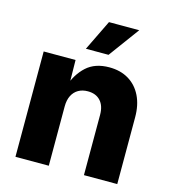

<svg xmlns="http://www.w3.org/2000/svg" viewBox="-112 -850 848 943"><g transform="rotate(15 312.0 -379.0)"><path d="M222.7 -301.3V0H53.2V-535.6H215.3L217.3 -397.9H204.1Q225.6 -463.9 269.3 -503.9Q313 -543.9 385.7 -543.9Q442.4 -543.9 483.9 -519Q525.4 -494.1 548.1 -448.2Q570.8 -402.3 570.8 -339.8V0H401.4V-306.2Q401.4 -352.1 378.4 -377.4Q355.5 -402.8 314 -402.8Q286.6 -402.8 266.1 -391.1Q245.6 -379.4 234.1 -356.7Q222.7 -334 222.7 -301.3ZM250 -602.1 325.7 -757.8H479.5L365.2 -602.1Z"/></g></svg>

Font: Inter 20pt ExtraBold
Style: Regular
Weight: 800
Version: Version 4.001;git-66647c0bb